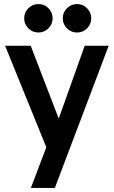

<svg xmlns="http://www.w3.org/2000/svg" viewBox="-20 -725 560 945"><path d="M208 0 5 -500H131L268 -144H270L397 -500H515L250 200H132ZM169 -565Q140 -565 119.5 -585.5Q99 -606 99 -635Q99 -664 119.5 -684.5Q140 -705 169 -705Q198 -705 218.5 -684.5Q239 -664 239 -635Q239 -606 218.5 -585.5Q198 -565 169 -565ZM359 -565Q330 -565 309.5 -585.5Q289 -606 289 -635Q289 -664 309.5 -684.5Q330 -705 359 -705Q388 -705 408.5 -684.5Q429 -664 429 -635Q429 -606 408.5 -585.5Q388 -565 359 -565Z"/></svg>

Font: PT Root UI Bold
Style: Regular
Weight: 700
Designer: Vitaly Kuzmin
Foundry: ParaType Ltd.
Version: Version 2.000G